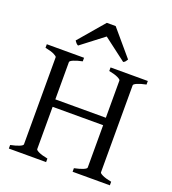

<svg xmlns="http://www.w3.org/2000/svg" viewBox="-150 -952 953 1064"><g transform="rotate(20 327.0 -420.0)"><path d="M24.4 0V-21Q57.6 -27.8 76.4 -35.9Q95.2 -43.9 95.2 -50.8V-564Q95.2 -569.8 77.4 -578.6Q59.6 -587.4 24.4 -594.2V-615.2H244.1V-594.2Q210.9 -587.4 192.1 -579.1Q173.3 -570.8 173.3 -564V-344.2H471.2V-564Q471.2 -569.8 453.4 -578.6Q435.5 -587.4 400.4 -594.2V-615.2H620.1V-594.2Q586.9 -587.4 568.1 -579.1Q549.3 -570.8 549.3 -564V-50.8Q549.3 -44.9 567.1 -36.4Q585 -27.8 620.1 -21V0H400.4V-21Q433.6 -27.8 452.4 -35.9Q471.2 -43.9 471.2 -50.8V-300.3H173.3V-50.8Q173.3 -44.9 190.9 -36.4Q208.5 -27.8 244.1 -21V0ZM476.6 -689.5Q470.7 -680.2 467.3 -675.8Q463.9 -671.4 455.6 -667.5L321.8 -769L189.5 -667.5Q185.5 -669.4 182.9 -671.4Q180.2 -673.3 178 -675.8Q175.8 -678.2 173.3 -681.6Q170.9 -685.1 167.5 -689.5L296.4 -840.3H348.6Z"/></g></svg>

Font: Gentium Unicode
Style: Regular
Weight: 400
Version: Version 1.009